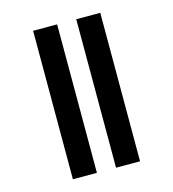

<svg xmlns="http://www.w3.org/2000/svg" viewBox="-108 -815 816 905"><g transform="rotate(-15 300.0 -362.5)"><path d="M136.2 0V-724.6H253.4V0ZM346.7 0V-724.6H463.9V0Z"/></g></svg>

Font: Cousine
Style: Bold
Weight: 700
Monospace: yes
Designer: Steve Matteson
Foundry: Ascender Corporation
Version: Version 1.20